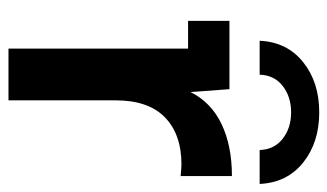

<svg xmlns="http://www.w3.org/2000/svg" viewBox="-184 -608 791 464"><g transform="rotate(90 212.0 -375.5)"><path d="M405 -540V-416Q385 -418 377 -418Q304 -418 263 -378Q222 -338 222 -259V0H97V-434H30V-534H195L202 -440Q227 -490 279.5 -515Q332 -540 405 -540ZM251 -751Q324 -751 372.5 -712Q421 -673 424 -607H342Q341 -642 315 -662.5Q289 -683 251 -683Q213 -683 187 -662.5Q161 -642 160 -607H78Q81 -673 129.5 -712Q178 -751 251 -751Z"/></g></svg>

Font: mBank SemiBold
Style: Regular
Weight: 600
Designer: Julieta Ulanovsky
Foundry: Julieta Ulanovsky
Version: Version 7.200